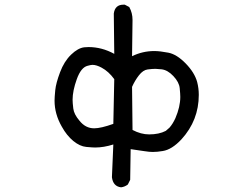

<svg xmlns="http://www.w3.org/2000/svg" viewBox="-20 -663 1040 820"><path d="M497 137Q463 133 458 94L464 -46Q423 -33 386 -33Q376 -33 348.5 -35.5Q321 -38 293 -61Q265 -84 244 -122Q213 -176 213 -233Q213 -248 216 -278Q219 -308 236.5 -354.5Q254 -401 283.5 -429.5Q313 -458 340 -461L358 -462Q415 -462 468 -433L466 -605Q471 -643 507 -643H513L532 -633Q546 -608 546 -578L544 -423Q589 -445 639 -445Q663 -445 699 -438Q735 -431 773 -392Q811 -353 822 -313Q829 -286 829 -258Q829 -149 755 -68Q714 -24 675 -18Q652 -14 632 -14Q618 -14 596 -17.5Q574 -21 538 -26L536 105L526 125Q513 135 497 137ZM617 -89Q659 -89 688 -104L704 -118Q718 -134 729 -158Q750 -207 750 -249Q750 -261 747.5 -286.5Q745 -312 720.5 -338Q696 -364 670 -367L644 -369Q631 -369 611 -366.5Q591 -364 573.5 -341.5Q556 -319 544 -292L546 -108Q582 -89 617 -89ZM382 -115Q411 -115 464 -134L468 -325Q444 -358 414 -374Q392 -386 375 -386Q368 -386 354 -382Q326 -375 308 -325Q290 -275 290 -237Q290 -224 293 -199.5Q296 -175 319 -148Q345 -115 382 -115Z"/></svg>

Font: Xiaolai Mono SC
Style: Regular
Weight: 400
Monospace: yes
Designer: LXGW / Nozomi Seto
Version: Version 3.113;September 30, 2024